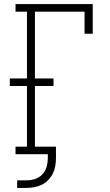

<svg xmlns="http://www.w3.org/2000/svg" viewBox="-20 -755 540 940"><path d="M64 165V128H109Q130 128 151 121.5Q172 115 187 99Q202 83 208 62Q214 41 214 19V0H56V-37H112V-334H28V-371H112V-698H56V-735H434V-590H394V-698H151V-371H242V-334H151V-37H254V19Q254 39 250.5 58.5Q247 78 238.5 95Q230 112 216 126.5Q202 141 184.5 149.5Q167 158 147.5 161.5Q128 165 109 165Z"/></svg>

Font: Iosevka Slab Extralight
Style: Regular
Weight: 200
Monospace: yes
Designer: Belleve Invis
Foundry: Belleve Invis
Version: Version 11.1.1; ttfautohint (v1.8.3)